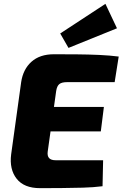

<svg xmlns="http://www.w3.org/2000/svg" viewBox="-20 -975 637 998"><path d="M260 -693Q319 -693 379 -692.5Q439 -692 495 -689.5Q551 -687 597 -681L576 -548H328Q301 -548 288.5 -538Q276 -528 272 -502L228 -187Q225 -165 235 -153.5Q245 -142 270 -142H516L513 -7Q466 -1 410.5 0.5Q355 2 297.5 2.5Q240 3 188 3Q105 3 66.5 -46Q28 -95 38 -173L90 -548Q100 -615 143.5 -654Q187 -693 260 -693ZM91 -419H520L504 -292H71ZM528 -955 588 -828 336 -726 293 -801Z"/></svg>

Font: Exo 2 ExtraBold
Style: Italic
Weight: 800
Italic angle: -8°
Designer: Natanael Gama
Foundry: Natanael Gama
Version: Version 2.010